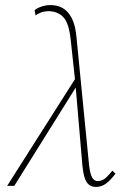

<svg xmlns="http://www.w3.org/2000/svg" viewBox="-20 -731 506 755"><path d="M357 4Q341 4 330 -4.5Q319 -13 313 -31.5Q307 -50 304 -80L276 -408L258 -575Q251 -640 229.5 -663Q208 -686 173 -687Q155 -687 141.5 -682Q128 -677 120 -670L116 -691Q127 -700 144 -705.5Q161 -711 180 -711Q206 -711 227 -699Q248 -687 262.5 -659Q277 -631 281 -582L330 -84Q334 -48 342 -33.5Q350 -19 364 -19Q383 -19 397.5 -33Q412 -47 422 -60L434 -48Q416 -24 398 -10Q380 4 357 4ZM8 0 280 -428 288 -403 36 0Z"/></svg>

Font: Ysabeau Office Thin
Style: Italic
Weight: 250
Italic angle: -12°
Designer: Christian Thalmann (Catharsis Fonts)
Version: Version 2.001;gftools[0.9.30]; featfreeze: tnum,lnum,ss02